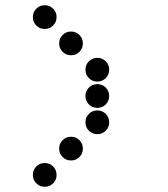

<svg xmlns="http://www.w3.org/2000/svg" viewBox="-20 -715 640 730"><path d="M149 -695Q131 -695 118 -682Q105 -669 105 -651V-649Q105 -631 118 -618Q131 -605 149 -605H151Q169 -605 182 -618Q195 -631 195 -649V-651Q195 -669 182 -682Q169 -695 151 -695ZM249 -595Q231 -595 218 -582Q205 -569 205 -551V-549Q205 -531 218 -518Q231 -505 249 -505H251Q269 -505 282 -518Q295 -531 295 -549V-551Q295 -569 282 -582Q269 -595 251 -595ZM349 -495Q331 -495 318 -482Q305 -469 305 -451V-449Q305 -431 318 -418Q331 -405 349 -405H351Q369 -405 382 -418Q395 -431 395 -449V-451Q395 -469 382 -482Q369 -495 351 -495ZM349 -395Q331 -395 318 -382Q305 -369 305 -351V-349Q305 -331 318 -318Q331 -305 349 -305H351Q369 -305 382 -318Q395 -331 395 -349V-351Q395 -369 382 -382Q369 -395 351 -395ZM349 -295Q331 -295 318 -282Q305 -269 305 -251V-249Q305 -231 318 -218Q331 -205 349 -205H351Q369 -205 382 -218Q395 -231 395 -249V-251Q395 -269 382 -282Q369 -295 351 -295ZM249 -195Q231 -195 218 -182Q205 -169 205 -151V-149Q205 -131 218 -118Q231 -105 249 -105H251Q269 -105 282 -118Q295 -131 295 -149V-151Q295 -169 282 -182Q269 -195 251 -195ZM149 -95Q131 -95 118 -82Q105 -69 105 -51V-49Q105 -31 118 -18Q131 -5 149 -5H151Q169 -5 182 -18Q195 -31 195 -49V-51Q195 -69 182 -82Q169 -95 151 -95Z"/></svg>

Font: Doto Rounded Black
Style: Regular
Weight: 900
Monospace: yes
Version: Version 1.000